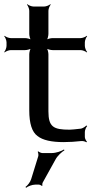

<svg xmlns="http://www.w3.org/2000/svg" viewBox="-21 -665 443 912"><path d="M209 -136V-407C209 -416 205 -433 200 -438L198 -436C203 -431 220 -427 229 -427H362C371 -427 386 -421 391 -416L393 -418C388 -423 382 -438 382 -447V-464C382 -473 388 -488 393 -493L391 -495C386 -490 371 -484 362 -484H229C220 -484 203 -480 198 -475L200 -473C205 -478 209 -495 209 -504V-614C209 -623 215 -638 220 -643L218 -645C213 -640 198 -634 189 -634H138C129 -634 114 -640 109 -645L107 -643C112 -638 118 -623 118 -614V-504C118 -495 122 -478 127 -473L129 -475C124 -480 107 -484 98 -484H30C21 -484 6 -490 1 -495L-1 -493C4 -488 10 -473 10 -464V-447C10 -438 4 -423 -1 -418L1 -416C6 -421 21 -427 30 -427H98C107 -427 124 -431 129 -436L127 -438C122 -433 118 -416 118 -407V-141C118 -78 131 -38 157 -19C182 1 224 10 281 10C310 10 338 8 365 5C372 4 385 7 389 11L392 8C388 4 382 -7 382 -14V-38C382 -47 388 -61 393 -66L389 -69C385 -64 373 -56 364 -54C337 -51 319 -49 310 -49C233 -49 209 -62 209 -136ZM225 62H180C174 62 164 57 161 54L158 56C161 60 162 71 161 76L127 186C123 200 109 217 100 223L103 227C111 220 132 212 146 212H164C168 212 176 216 177 218L181 216C179 214 180 205 182 202L243 92C252 75 273 56 285 49L283 45C271 53 245 62 225 62Z"/></svg>

Font: Gamestation Storm
Style: Regular
Weight: 400
Designer: Jonas Hecksher
Foundry: Jonas Hecksher, Playtypeª, e-types AS
Version: Version 1.003